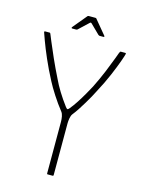

<svg xmlns="http://www.w3.org/2000/svg" viewBox="-120 -870 694 940"><g transform="rotate(15 226.5 -400.5)"><path d="M257 -315Q251 -307 248.5 -292.5Q246 -278 246 -267V-4Q246 -2 244.5 -1Q243 0 242 0H216Q213 0 213 -4V-265Q213 -278 210.5 -292Q208 -306 201 -315Q189 -330 176.5 -347.5Q164 -365 152.5 -383Q141 -401 131.5 -417Q122 -433 116 -445Q88 -498 67 -546.5Q46 -595 34 -628Q22 -661 20 -667Q19 -670 20 -671.5Q21 -673 24 -673H47Q50 -673 53 -664Q53 -664 65.5 -633.5Q78 -603 98.5 -557Q119 -511 143 -463Q155 -437 174 -406Q193 -375 217 -343Q222 -336 226 -334Q230 -332 237 -341Q252 -359 267.5 -383Q283 -407 297 -431.5Q311 -456 320 -473Q343 -519 361 -563Q379 -607 389.5 -635.5Q400 -664 400 -664Q402 -669 403.5 -671Q405 -673 406 -673H430Q432 -673 433 -671.5Q434 -670 433 -667Q432 -661 421 -630Q410 -599 390.5 -553Q371 -507 343 -455Q337 -442 327 -424.5Q317 -407 305.5 -387.5Q294 -368 281.5 -349Q269 -330 257 -315ZM148 -721Q145 -721 144.5 -723Q144 -725 145 -727L204 -798Q206 -801 210 -801H244Q249 -801 250 -798L309 -727Q311 -725 310 -723Q309 -721 306 -721H286Q285 -721 283.5 -722Q282 -723 280 -724L232 -771Q229 -774 225 -771L175 -724Q174 -723 172.5 -722Q171 -721 169 -721Z"/></g></svg>

Font: Glory Thin
Style: Regular
Weight: 100
Designer: Robert Leuschke
Foundry: Robert Leuschke
Version: Version 1.011